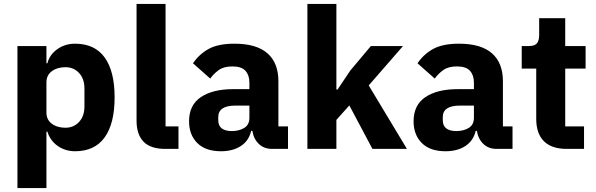

<svg xmlns="http://www.w3.org/2000/svg" viewBox="-20 -760 3043 980"><path d="M69 -525H217V-437H222Q233 -481 272.5 -509Q312 -537 363 -537Q463 -537 514 -467Q565 -397 565 -263Q565 -129 514 -58.5Q463 12 363 12Q337 12 314 4.5Q291 -3 272.5 -16.5Q254 -30 241 -48.5Q228 -67 222 -88H217V200H69ZM314 -108Q356 -108 383.5 -137.5Q411 -167 411 -217V-308Q411 -358 383.5 -387.5Q356 -417 314 -417Q272 -417 244.5 -396.5Q217 -376 217 -340V-185Q217 -149 244.5 -128.5Q272 -108 314 -108Z M824 0Q748 0 712.5 -37Q677 -74 677 -144V-740H825V-115H891V0Z M1368 0Q1328 0 1301.5 -25Q1275 -50 1268 -92H1262Q1250 -41 1209 -14.5Q1168 12 1108 12Q1029 12 987 -30Q945 -72 945 -141Q945 -224 1005.5 -264.5Q1066 -305 1170 -305H1253V-338Q1253 -376 1233 -398.5Q1213 -421 1166 -421Q1122 -421 1096 -402Q1070 -383 1053 -359L965 -437Q997 -484 1045.5 -510.5Q1094 -537 1177 -537Q1289 -537 1345 -488Q1401 -439 1401 -345V-115H1450V0ZM1163 -91Q1200 -91 1226.5 -107Q1253 -123 1253 -159V-221H1181Q1094 -221 1094 -162V-147Q1094 -118 1112 -104.5Q1130 -91 1163 -91Z M1549 -740H1697V-303H1703L1768 -400L1873 -525H2037L1862 -324L2057 0H1881L1763 -222L1697 -148V0H1549Z M2514 0Q2474 0 2447.5 -25Q2421 -50 2414 -92H2408Q2396 -41 2355 -14.5Q2314 12 2254 12Q2175 12 2133 -30Q2091 -72 2091 -141Q2091 -224 2151.5 -264.5Q2212 -305 2316 -305H2399V-338Q2399 -376 2379 -398.5Q2359 -421 2312 -421Q2268 -421 2242 -402Q2216 -383 2199 -359L2111 -437Q2143 -484 2191.5 -510.5Q2240 -537 2323 -537Q2435 -537 2491 -488Q2547 -439 2547 -345V-115H2596V0ZM2309 -91Q2346 -91 2372.5 -107Q2399 -123 2399 -159V-221H2327Q2240 -221 2240 -162V-147Q2240 -118 2258 -104.5Q2276 -91 2309 -91Z M2873 0Q2796 0 2756.5 -39Q2717 -78 2717 -153V-410H2643V-525H2680Q2710 -525 2721 -539.5Q2732 -554 2732 -581V-667H2865V-525H2969V-410H2865V-115H2961V0Z"/></svg>

Font: IBM Plex Sans Devanagari
Style: Bold
Weight: 700
Designer: Mike Abbink, Paul van der Laan, Pieter van Rosmalen, Erin McLaughlin
Foundry: Bold Monday
Version: Version 1.1